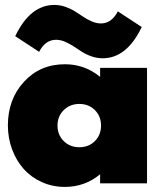

<svg xmlns="http://www.w3.org/2000/svg" viewBox="-20 -739 655 774"><path d="M11.8 -233.6Q11.8 -338.6 76.6 -409.3Q141.4 -480 241.8 -480Q321.8 -480 383.6 -429.1V-465.5H572.7V0H383.6V-36.4Q321.8 14.5 241.8 14.5Q191.8 14.5 148.9 -4.8Q105.9 -24.1 75.9 -57.5Q45.9 -90.9 28.9 -136.6Q11.8 -182.3 11.8 -233.6ZM137.7 -530 41.4 -593.2Q101.8 -719.1 198.6 -719.1Q221.8 -719.1 243.9 -711.4Q265.9 -703.6 283 -692.7Q300 -681.8 316.4 -670.9Q332.7 -660 350.9 -652.3Q369.1 -644.5 386.8 -644.5Q430 -644.5 455 -693.2L551.4 -630Q490.9 -504.1 394.1 -504.1Q370.9 -504.1 348.9 -511.8Q326.8 -519.5 309.8 -530.5Q292.7 -541.4 276.4 -552.3Q260 -563.2 241.8 -570.9Q223.6 -578.6 205.9 -578.6Q162.7 -578.6 137.7 -530ZM362.5 -295.2Q337.7 -320 300 -320Q262.3 -320 237 -295.2Q211.8 -270.5 211.8 -232.7Q211.8 -195 237 -170.2Q262.3 -145.5 300 -145.5Q337.7 -145.5 362.5 -170.2Q387.3 -195 387.3 -232.7Q387.3 -270.5 362.5 -295.2Z"/></svg>

Font: Spartan MB Black
Style: Regular
Weight: 900
Designer: Matt Bailey, Mirko Velimirovic
Foundry: Matt Bailey
Version: Version 1.005